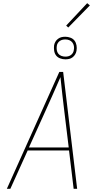

<svg xmlns="http://www.w3.org/2000/svg" viewBox="-20 -1187 640 1207"><path d="M23 0 353 -735H377L465 0H443L414 -241H154L45 0ZM412 -260 384 -490Q378 -543 371.5 -596Q365 -649 360 -702Q337 -649 313.5 -596Q290 -543 266 -490L162 -260ZM391 -814Q374 -814 358 -820Q342 -826 332.5 -838.5Q323 -851 320.5 -868Q318 -885 320 -902Q322 -914 328.5 -925Q335 -936 345.5 -943.5Q356 -951 367 -953.5Q378 -956 390 -956Q407 -956 423 -950Q439 -944 448.5 -931.5Q458 -919 461 -902Q464 -885 461 -868Q459 -856 452.5 -845Q446 -834 436 -826.5Q426 -819 414.5 -816.5Q403 -814 391 -814ZM391 -831Q400 -831 408.5 -833Q417 -835 425 -840.5Q433 -846 438 -854.5Q443 -863 444 -872Q447 -885 444.5 -898Q442 -911 434.5 -920.5Q427 -930 415.5 -934.5Q404 -939 391 -939Q382 -939 373 -937Q364 -935 356 -929.5Q348 -924 343 -915.5Q338 -907 337 -898Q335 -885 337 -872Q339 -859 346.5 -849.5Q354 -840 366 -835.5Q378 -831 391 -831ZM409 -1014 396 -1026 528 -1167 545 -1153Z"/></svg>

Font: Iosevka Aile Thin
Style: Italic
Weight: 100
Italic angle: -9°
Designer: Belleve Invis
Foundry: Belleve Invis
Version: Version 31.1.0; ttfautohint (v1.8.4)